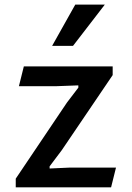

<svg xmlns="http://www.w3.org/2000/svg" viewBox="-20 -802 564 822"><path d="M47.4 -37.1 266.6 -362.8 315.4 -426.8V-436.5L223.6 -433.1H61L82 -517.6H462.4V-480.5L244.6 -159.2L192.4 -89.8V-80.6L278.8 -84.5H476.6L455.6 0H47.4ZM203.1 -605.5 302.2 -782.2H428.7L292.5 -605.5Z"/></svg>

Font: Proza Libre
Style: Medium
Weight: 500
Designer: Jasper de Waard
Foundry: Jasper de Waard
Version: Version 1.000; ttfautohint (v1.4.1.8-43bc)